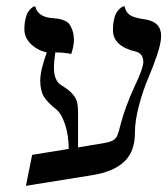

<svg xmlns="http://www.w3.org/2000/svg" viewBox="-20 -581 539 615"><path d="M230 -108.9 310.1 -122.1Q328.1 -125 337.4 -129.2Q346.7 -133.3 351.6 -139.6Q356.4 -146 360.4 -160.2Q364.3 -174.3 368.7 -191.2Q373 -208 384.3 -239.5Q395.5 -271 412.1 -306.2Q439 -362.8 439 -381.8Q439 -410.2 414.1 -416Q341.8 -433.1 341.8 -484.9Q341.8 -505.4 345.7 -520.8Q349.6 -536.1 355 -543.5Q360.4 -550.8 365.7 -555.2Q371.1 -559.6 375 -560.5L378.9 -561Q383.3 -541.5 396.2 -532.7Q409.2 -523.9 443.8 -519Q496.1 -511.7 496.1 -465.8Q496.1 -442.9 482.9 -404.1Q469.7 -365.2 454.1 -328.9Q438.5 -292.5 425.3 -243.7Q412.1 -194.8 412.1 -153.8Q412.1 -95.7 377.9 -63.2Q343.8 -30.8 275.9 -20L63 14.2L83 -85L200.2 -104Q199.7 -148.9 188.2 -182.9Q176.8 -216.8 162.1 -229Q132.8 -252 120.8 -271.2Q108.9 -290.5 108.9 -323.2Q108.9 -355.5 129.9 -413.1Q99.6 -419.9 78.9 -440.2Q58.1 -460.4 58.1 -486.8Q58.1 -506.3 61.8 -521.2Q65.4 -536.1 70.3 -543.2Q75.2 -550.3 80.3 -554.7Q85.4 -559.1 88.9 -560.1L92.8 -561Q100.6 -526.9 147 -522.9Q159.2 -522 165.3 -521.2Q171.4 -520.5 183.1 -516.4Q194.8 -512.2 200.7 -505.4Q206.5 -498.5 211.7 -484.6Q216.8 -470.7 216.8 -451.2Q216.8 -442.9 213.9 -429Q210.9 -415 208 -408.2Q186 -413.1 157.2 -413.1Q152.8 -385.7 152.8 -363.8Q152.8 -323.7 174.8 -309.1Q192.4 -297.9 199 -292.7Q205.6 -287.6 214.8 -276.9Q224.1 -266.1 227.1 -252.7Q230 -239.3 230 -219.2Z"/></svg>

Font: Linear Smooth
Style: Regular
Weight: 400
Designer: Philipp H. Poll, Flanker
Foundry: Philipp H. Poll, reworked by Flanker
Version: Version 1.061 | FøM Fix